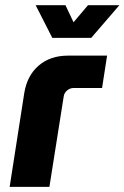

<svg xmlns="http://www.w3.org/2000/svg" viewBox="-20 -730 486 750"><path d="M17.7 0 74.7 -366Q85.7 -434.7 131 -473.7Q176.3 -512.7 245.7 -512.7H398.3L378.7 -386.3H268Q253.7 -386.3 242.2 -376.8Q230.7 -367.3 228.7 -352.3L173 0ZM184.3 -582 119.3 -709.7H235.7L267.3 -643L323.7 -709.7H446.3L336.3 -582Z"/></svg>

Font: MuseoModerno Thin
Style: Italic
Weight: 100
Italic angle: -9°
Designer: Pablo Cosgaya, Héctor Gatti, Marcela Romero, and the Authors of The MuseoModerno Project.
Foundry: Omnibus-Type Team
Version: Version 1.003